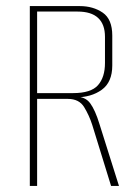

<svg xmlns="http://www.w3.org/2000/svg" viewBox="-20 -611 450 631"><path d="M78 0V-591H242Q286 -591 317.5 -569.5Q349 -548 349 -494V-396Q349 -341 314.5 -316Q280 -291 228 -291V-293Q260 -294 276.5 -271.5Q293 -249 307 -203L371 0H345L283 -201Q273 -232 256.5 -259Q240 -286 203 -286H102V0ZM102 -305H220Q279 -305 302 -331Q325 -357 325 -404V-490Q325 -531 302.5 -552Q280 -573 235 -573H102Z"/></svg>

Font: Alumni Sans Thin Thin
Style: Regular
Weight: 250
Version: Version 1.018